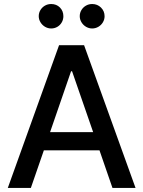

<svg xmlns="http://www.w3.org/2000/svg" viewBox="-20 -931 709 951"><path d="M18.6 0 272.5 -707H396.5L651.4 0H537.1L472.7 -186.5H197.3L132.8 0ZM441.4 -276.4 336.9 -578.1H332L228 -276.4ZM171.9 -850.6Q171.9 -867.2 180.2 -881.1Q188.5 -895 202.6 -903.1Q216.8 -911.1 233.4 -911.1Q259.8 -911.1 276.9 -893.8Q293.9 -876.5 293.9 -850.6Q293.9 -834.5 286.1 -820.6Q278.3 -806.6 264.4 -798.3Q250.5 -790 233.4 -790Q217.3 -790 203.1 -798.3Q189 -806.6 180.4 -820.8Q171.9 -835 171.9 -850.6ZM375 -850.6Q375 -867.2 383.3 -881.1Q391.6 -895 405.8 -903.1Q419.9 -911.1 436.5 -911.1Q462.4 -911.1 480.2 -893.6Q498 -876 498 -850.6Q498 -834.5 489.7 -820.6Q481.4 -806.6 467.3 -798.3Q453.1 -790 436.5 -790Q420.4 -790 406.2 -798.3Q392.1 -806.6 383.5 -820.8Q375 -835 375 -850.6Z"/></svg>

Font: WEMIX Pretendard Medium
Style: Regular
Weight: 500
Designer: Base glyphs from Inter by Rasmus Andersson; Hangeul glyphs from Noto Sans CJK(Source Han Sans) by Jang Soo-young and Kan
Foundry: Kil Hyung-jin
Version: Version 1.000